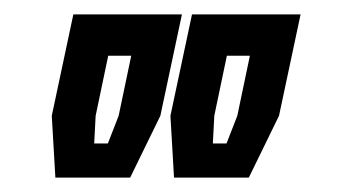

<svg xmlns="http://www.w3.org/2000/svg" viewBox="-20 -734 470 267"><path d="M57 -487 52 -573 82 -714H233L203 -573L161 -487ZM111 -534.5H130L145 -573L162.5 -656.5H130.5L113 -573ZM222 -487 217 -573 247 -714H398L368 -573L326 -487ZM276 -534.5H295L310 -573L327.5 -656.5H295.5L278 -573Z"/></svg>

Font: Tourney Expanded SemiBold
Style: Italic
Weight: 600
Width: 7
Italic angle: -12°
Designer: Tyler Finck
Foundry: Etcetera Type Co
Version: Version 1.010; ttfautohint (v1.8.3)